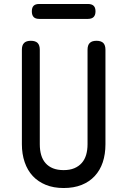

<svg xmlns="http://www.w3.org/2000/svg" viewBox="-20 -935 640 965"><path d="M90 -685Q90 -708 101 -719Q112 -730 135 -730Q158 -730 169 -719Q180 -708 180 -685V-210Q180 -180 187 -156Q194 -132 209 -115Q224 -98 246.5 -89Q269 -80 300 -80Q331 -80 353.5 -89.5Q376 -99 391 -116Q406 -133 413 -157Q420 -181 420 -210V-685Q420 -708 431 -719Q442 -730 465 -730Q488 -730 499 -719Q510 -708 510 -685V-210Q510 -160 496.5 -119.5Q483 -79 456 -50Q429 -21 390 -5.5Q351 10 300 10Q249 10 210 -6Q171 -22 144.5 -50.5Q118 -79 104 -120Q90 -161 90 -210ZM177 -840Q158 -840 149 -849.5Q140 -859 140 -878Q140 -897 149 -906Q158 -915 177 -915H422Q441 -915 450.5 -906Q460 -897 460 -878Q460 -859 450.5 -849.5Q441 -840 422 -840Z"/></svg>

Font: Maple Mono NF
Style: Regular
Weight: 400
Monospace: yes
Designer: subframe7536
Version: Version 7.000